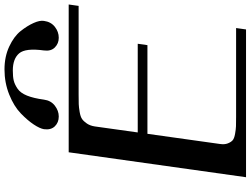

<svg xmlns="http://www.w3.org/2000/svg" viewBox="-144 -916 1061 812"><g transform="rotate(-90 386.0 -510.5)"><path d="M772.5 -750 766.6 -708H391.6Q364.3 -708 351.1 -707.5Q337.9 -707 317.9 -703.6Q297.9 -700.2 288.1 -693.4Q278.3 -686.5 269 -672.9Q259.8 -659.2 256.8 -639.6L231.4 -458H606.4L600.6 -417H225.6L182.6 -110.4Q179.7 -90.8 185.1 -77.1Q190.4 -63.5 198.2 -56.6Q206.1 -49.8 225.1 -46.4Q244.1 -43 257.3 -42.5Q270.5 -42 297.9 -42H672.9L667 0H42L147.5 -750ZM370.1 -854.5Q366.2 -825.2 344.7 -808.6Q323.2 -792 298.8 -792Q273.4 -792 257.3 -808.6Q241.2 -825.2 245.1 -854.5Q248 -872.1 265.1 -897.9Q282.2 -923.8 312 -952.6Q341.8 -981.4 391.6 -1001.5Q441.4 -1021.5 498 -1021.5Q551.8 -1021.5 594.7 -1001.5Q637.7 -981.4 660.2 -953.1Q682.6 -924.8 694.3 -898.4Q706.1 -872.1 703.1 -854.5Q699.2 -825.2 678.2 -808.6Q657.2 -792 631.8 -792Q607.4 -792 590.8 -808.6Q574.2 -825.2 578.1 -854.5Q588.9 -932.6 565.9 -959.5Q543 -986.3 493.2 -986.3Q466.8 -986.3 450.7 -982.4Q434.6 -978.5 416.5 -966.3Q398.4 -954.1 387.2 -926.3Q376 -898.4 370.1 -854.5Z"/></g></svg>

Font: okolaks
Style: BoldItalic
Weight: 600
Width: 8
Italic angle: -8°
Version: Version 000.6.0